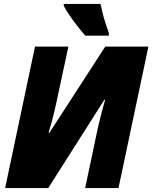

<svg xmlns="http://www.w3.org/2000/svg" viewBox="-20 -949 769 969"><path d="M5.9 0 156.7 -713.9H325.2L265.6 -436.5Q261.2 -415.5 255.1 -389.6Q249 -363.8 241.5 -335.4Q233.9 -307.1 225.1 -278.3H229L511.2 -713.9H729L578.1 0H409.7L468.3 -276.9Q472.7 -298.8 479 -325.7Q485.4 -352.5 493.4 -383.3Q501.5 -414.1 510.7 -445.8H506.8L223.6 0ZM410.6 -769Q394 -787.6 372.6 -814.9Q351.1 -842.3 331.8 -870.4Q312.5 -898.4 301.8 -919.4V-929.2H487.3Q491.7 -909.2 497.3 -885.5Q502.9 -861.8 511.2 -835.9Q519.5 -810.1 529.8 -781.7L529.3 -769Z"/></svg>

Font: Open Sans SemiCondensed ExtraBold
Style: Italic
Weight: 800
Width: 4
Italic angle: -12°
Designer: Monotype Design Team
Foundry: Monotype Imaging Inc.
Version: Version 3.003